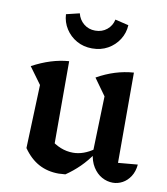

<svg xmlns="http://www.w3.org/2000/svg" viewBox="-83 -802 768 882"><g transform="rotate(10 301.0 -361.0)"><path d="M510 -86 601 -94Q598 -61 583 -38Q568 -15 546.5 -3.5Q525 8 502 8Q475 8 450.5 -5.5Q426 -19 409 -46Q392 -73 388 -112L396 -376L340 -454Q423 -501 510 -507ZM281 8Q273 8 265 9Q257 10 250 10Q198 10 157 -12Q116 -34 84 -80L185 -141Q238 -96 298 -96Q347 -96 396 -131L399 -110Q374 -73 344.5 -44Q315 -15 281 8ZM84 -80 95 -376 38 -454Q125 -501 208 -507V-93ZM301 -583Q261 -583 229 -601Q197 -619 177.5 -649.5Q158 -680 156 -717L218 -732Q225 -703 247.5 -684.5Q270 -666 301 -666Q333 -666 355.5 -684.5Q378 -703 384 -732L447 -717Q445 -680 425.5 -649.5Q406 -619 374 -601Q342 -583 301 -583Z"/></g></svg>

Font: Piazzolla Thin
Style: Bold
Weight: 700
Version: Version 2.005